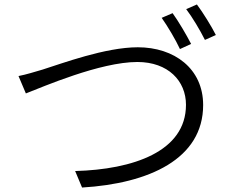

<svg xmlns="http://www.w3.org/2000/svg" viewBox="-20 -840 1040 861"><path d="M63 -499 96 -421C171 -450 429 -562 596 -562C734 -562 814 -477 814 -370C814 -160 576 -80 317 -73L348 1C648 -17 891 -127 891 -369C891 -533 761 -628 598 -628C452 -628 257 -555 171 -528C133 -517 99 -506 63 -499ZM754 -781 705 -760C732 -722 768 -661 787 -620L837 -643C816 -684 780 -745 754 -781ZM863 -820 815 -799C843 -762 877 -705 899 -661L948 -683C929 -721 890 -784 863 -820Z"/></svg>

Font: Source Han Sans JP Normal
Style: Regular
Weight: 350
Designer: Ryoko NISHIZUKA 西塚涼子 (kana, bopomofo & ideographs); Paul D. Hunt (Latin, Greek & Cyrillic); Sandoll Communications 산돌커뮤니
Foundry: Adobe
Version: Version 2.002;hotconv 1.0.116;makeotfexe 2.5.65601